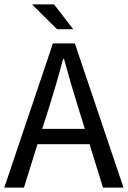

<svg xmlns="http://www.w3.org/2000/svg" viewBox="-20 -853 582 873"><path d="M-0.5 0 220.7 -655.8H320.3L541.5 0H448.2L387.2 -197.3H150.4L88.9 0ZM171.9 -267.1H365.7L335.4 -364.7Q318.4 -418.9 302.5 -473.6Q286.6 -528.3 271 -585H267.1Q252 -528.3 236.1 -473.6Q220.2 -418.9 203.1 -364.7ZM239.3 -720.2 125.5 -833H225.6L313 -720.2Z"/></svg>

Font: Varta Medium
Style: Regular
Weight: 500
Designer: Joana Correia, Viktoriya Grabowska, Eben Sorkin
Foundry: Sorkin Type Co.
Version: Version 1.004